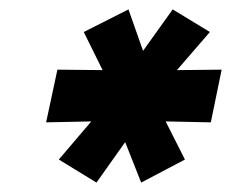

<svg xmlns="http://www.w3.org/2000/svg" viewBox="-20 -745 491 408"><path d="M185 -357 246 -443 280 -357 373 -406 332 -487 428 -485 451 -597 356 -596 426 -677 347 -725 284 -637 253 -725 158 -677 198 -596 102 -597 78 -485 174 -487 105 -406Z"/></svg>

Font: Geist ExtraBold
Style: Italic
Weight: 800
Italic angle: -12°
Designer: Basement.studio, Andrés Briganti, Mateo Zaragoza
Foundry: Basement.studio, Vercel, Andrés Briganti, Guido Ferreyra, Mateo Zaragoza
Version: Version 1.500